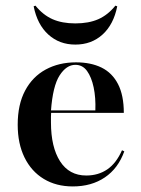

<svg xmlns="http://www.w3.org/2000/svg" viewBox="-20 -649 498 680"><path d="M237.9 11.3Q179 11.3 135.1 -15.3Q91.1 -41.9 66.9 -91.1Q42.7 -140.3 42.7 -207.3Q42.7 -279 69 -328.2Q95.2 -377.4 141.9 -402.8Q188.7 -428.2 249.2 -428.2Q301.6 -428.2 339.5 -409.7Q377.4 -391.1 398 -351.2Q418.5 -311.3 418.5 -249.2H122.6L121.8 -258.1H317.7Q319.4 -303.2 311.7 -339.5Q304 -375.8 288.3 -397.6Q272.6 -419.4 246.8 -419.4Q215.3 -419.4 191.1 -381.9Q166.9 -344.4 160.5 -256.5L161.3 -254.8Q160.5 -245.2 160.5 -235.5Q160.5 -225.8 160.5 -215.3Q160.5 -128.2 192.7 -77.8Q225 -27.4 285.5 -27.4Q328.2 -27.4 360.1 -49.2Q391.9 -71 412.1 -116.9L420.2 -112.9Q398.4 -52.4 351.2 -20.6Q304 11.3 237.9 11.3ZM246.8 -491.1Q190.3 -491.1 151.2 -526.6Q112.1 -562.1 99.2 -626.6L105.6 -629Q132.3 -596 166.1 -581Q200 -566.1 246.8 -566.1Q294.4 -566.1 328.2 -581Q362.1 -596 388.7 -629L395.2 -626.6Q382.3 -562.1 343.1 -526.6Q304 -491.1 246.8 -491.1Z"/></svg>

Font: Playfair 144pt
Style: Bold
Weight: 700
Version: Version 2.001;gftools[0.9.30]